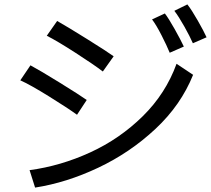

<svg xmlns="http://www.w3.org/2000/svg" viewBox="-20 -849 956 870"><path d="M192 -687 239 -754Q285 -728 375.5 -671.5Q466 -615 495 -594L446 -525Q407 -555 322.5 -609.5Q238 -664 192 -687ZM139 1 114 -78Q255 -97 389 -158.5Q523 -220 627 -322.5Q731 -425 780 -560L855 -510Q800 -373 684.5 -265Q569 -157 425 -89Q281 -21 139 1ZM72 -485 118 -553Q161 -530 251.5 -474Q342 -418 373 -396L329 -329Q286 -360 201.5 -412.5Q117 -465 72 -485ZM770 -800 829 -829Q848 -805 876 -756Q904 -707 916 -680L854 -653Q841 -683 815.5 -728.5Q790 -774 770 -800ZM669 -761 727 -788Q744 -766 771 -718Q798 -670 813 -638L749 -610Q736 -642 712 -689Q688 -736 669 -761Z"/></svg>

Font: Kakao Big Sans
Style: Regular
Weight: 400
Designer: Park Young-rak; Lee Sang-min; Kim Jung-jin; Min Bon; Park Min-gyu;
Foundry: Kakao Corporation
Version: Version 2.003